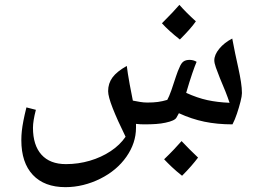

<svg xmlns="http://www.w3.org/2000/svg" viewBox="-20 -513 1069 792"><path d="M250 259Q163 259 115.5 208.5Q68 158 68 65Q68 46 70 27.5Q72 9 76.5 -14.5Q81 -38 89 -70L128 -60Q116 -14 116 14Q116 86 151 125Q186 164 252 164Q303 164 350.5 150Q398 136 436.5 110.5Q475 85 498 51Q464 -18 445 -66.5Q426 -115 426 -137Q426 -169 444 -193.5Q462 -218 503 -241Q505 -227 507.5 -209Q510 -191 515 -165Q520 -139 528 -98Q543 -95 558 -92.5Q573 -90 588 -90Q613 -90 631.5 -92.5Q650 -95 670 -101Q677 -113 687 -141Q698 -174 706 -198Q714 -222 720 -234Q727 -252 736.5 -259Q746 -266 762 -266Q778 -266 791 -258Q784 -242 773 -210Q762 -178 748 -130Q794 -109 835.5 -100Q877 -91 927 -89Q920 -110 910 -135.5Q900 -161 887 -191Q877 -216 870.5 -234.5Q864 -253 864 -264Q864 -287 884.5 -312Q905 -337 938 -354Q943 -327 950 -293Q957 -259 963 -233Q970 -201 974 -175Q978 -149 978 -129Q978 -117 972 -93.5Q966 -70 957.5 -44.5Q949 -19 939 0Q876 0 823 -11Q770 -22 718 -46L708 -28Q701 -15 663 -7Q645 -3 623.5 -1.5Q602 0 576 0Q567 0 558 -0.5Q549 -1 541 -2V14Q541 77 501.5 133.5Q462 190 394 224Q360 241 323.5 250Q287 259 250 259ZM722 -350Q676 -386 648 -417Q673 -442 690.5 -460.5Q708 -479 720 -493Q734 -477 751 -460Q768 -443 788 -425Q777 -409 760 -390Q743 -371 722 -350ZM731 212Q707 193 689 176Q671 159 657 144Q679 123 696.5 104.5Q714 86 729 69Q761 103 797 137Q785 153 768.5 172Q752 191 731 212Z"/></svg>

Font: Noto Naskh Arabic Medium
Style: Regular
Weight: 500
Designer: Monotype Design Team, David Williams, Mohamad Dakak and Nizar Qandah
Foundry: Monotype Imaging Inc.
Version: Version 2.016